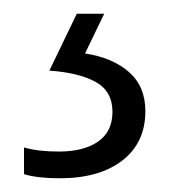

<svg xmlns="http://www.w3.org/2000/svg" viewBox="-20 -20 251 280"><path d="M192 142Q192 188 158.5 214Q125 240 67 240Q35 240 15 234V195Q35 201 66 201Q102 201 123 186.5Q144 172 144 143Q144 113 119.5 99.5Q95 86 52 83L92 0H132L104 58Q144 64 168 85Q192 106 192 142Z"/></svg>

Font: Noto Sans Kannada SemiCondensed Light
Style: Regular
Weight: 300
Width: 4
Designer: Jelle Bosma - Monotype Design Team
Foundry: Monotype Imaging Inc.
Version: Version 2.005; ttfautohint (v1.8.4.7-5d5b)